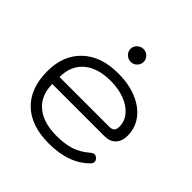

<svg xmlns="http://www.w3.org/2000/svg" viewBox="-180 -831 991 991"><g transform="rotate(45 315.0 -335.5)"><path d="M47 -249Q47 -365 118.5 -432.5Q190 -500 314 -500Q391 -500 450.5 -475.5Q510 -451 543 -407Q576 -363 576 -306Q576 -266 554 -243Q532 -220 493 -220H112Q112 -138 165.5 -92Q219 -46 316 -46Q376 -46 418 -59.5Q460 -73 497 -104Q512 -118 524 -118Q532 -118 539 -112Q551 -102 551 -90Q551 -80 542 -71Q463 10 316 10Q187 10 117 -57.5Q47 -125 47 -249ZM475 -272Q495 -272 504 -280.5Q513 -289 513 -309Q513 -348 487.5 -379Q462 -410 416.5 -427.5Q371 -445 314 -445Q219 -445 166 -399.5Q113 -354 113 -272ZM269 -634Q269 -653 283.5 -667Q298 -681 318 -681Q337 -681 351 -667Q365 -653 365 -634Q365 -615 351 -601Q337 -587 318 -587Q298 -587 283.5 -601Q269 -615 269 -634Z"/></g></svg>

Font: Kodchasan Light
Style: Regular
Weight: 300
Version: Version 1.000; ttfautohint (v1.6)